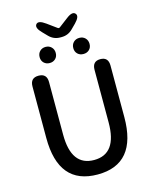

<svg xmlns="http://www.w3.org/2000/svg" viewBox="-154 -1187 1041 1300"><g transform="rotate(-15 366.5 -536.5)"><path d="M93 -316V-677Q93 -737 151 -737Q209 -737 209 -677V-308Q209 -88 368.5 -88Q528 -88 528 -308V-677Q528 -737 584 -737Q640 -737 640 -677V-316Q640 13 366.5 13Q93 13 93 -316ZM247.5 -800Q223 -800 207 -815.5Q191 -831 191 -856Q191 -881 207 -897Q223 -913 247.5 -913Q272 -913 288 -897Q304 -881 304 -856Q304 -831 288 -815.5Q272 -800 247.5 -800ZM484 -800Q459 -800 443 -815.5Q427 -831 427 -856Q427 -881 443 -897Q459 -913 484 -913Q509 -913 525 -897Q541 -881 541 -856Q541 -831 525 -815.5Q509 -800 484 -800ZM361 -949Q316 -949 284 -981L251 -1015Q210 -1056 228 -1078Q246 -1099 294 -1064L360 -1016Q368 -1010 376 -1016L438 -1063Q484 -1099 503 -1077Q522 -1056 481 -1014L448 -981Q416 -949 371 -949Z"/></g></svg>

Font: Resource Han Rounded KR Medium
Style: Regular
Weight: 500
Designer: Cyano Hao (round all glyphs); Ryoko NISHIZUKA 西塚涼子 (kana, bopomofo & ideographs); Paul D. Hunt (Latin, Greek & Cyrillic)
Foundry: Cyano Hao
Version: 0.990